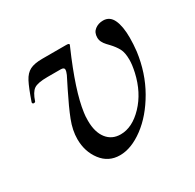

<svg xmlns="http://www.w3.org/2000/svg" viewBox="-100 -505 638 627"><g transform="rotate(-30 218.5 -191.5)"><path d="M22 -282Q38 -328 49 -349Q60 -370 76.5 -378.5Q93 -387 123 -387H213Q224 -387 224 -383Q224 -381 221 -375Q163 -242 153 -167Q151 -156 151 -137Q151 -94 170 -69.5Q189 -45 222 -45Q266 -45 306.5 -87.5Q347 -130 362 -196Q368 -223 368 -242Q368 -269 360 -284Q352 -299 337 -315Q335 -317 328 -324.5Q321 -332 317 -340Q313 -348 313 -357Q313 -376 326 -386Q339 -396 357 -396Q382 -396 393.5 -371.5Q405 -347 405 -304Q405 -280 402 -253Q392 -178 357 -117Q322 -56 275.5 -21.5Q229 13 186 13Q143 13 117 -21Q91 -55 91 -102Q91 -135 105 -171Q119 -207 145 -259L166 -301Q171 -313 171 -318Q171 -327 158 -327H108Q71 -327 57 -317.5Q43 -308 33 -278Q32 -275 27 -275Q24 -275 22.5 -277Q21 -279 22 -282Z"/></g></svg>

Font: CormorantInfant-MediumItalic
Style: Italic
Weight: 500
Italic angle: -10°
Designer: Christian Thalmann (Catharsis Fonts)
Foundry: Catharsis Fonts
Version: Version 3.303